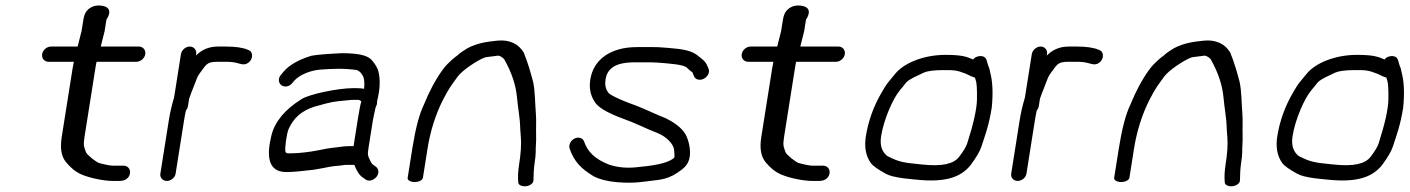

<svg xmlns="http://www.w3.org/2000/svg" viewBox="-20 -651 5091 693"><path d="M426.1 -53H387.6C379.1 -53 361.9 -56 338.1 -62.5C328.7 -64.4 293.5 -92.4 290.5 -101.3C283.2 -122.8 279.8 -123.7 285.4 -159.4L325.5 -412.5C326.5 -418.8 327.5 -424 328.5 -428H472.5C487.5 -428 502 -440.5 504.3 -455.5C506.7 -470.5 496.2 -483 481.2 -483H343.6L357.5 -538.1L364.2 -580.5C364.2 -580.5 397.4 -624.9 344.3 -630.8C314.1 -634.2 293.6 -617.9 286.1 -599.5C283.8 -593.8 282.1 -587.5 281 -580.5L274.4 -538.9L260.2 -483H164C149 -483 134.5 -470.5 132.1 -455.5C129.8 -440.5 140.2 -428 155.3 -428H246.5L242 -404.1L202.9 -157.2C196.7 -118.3 200.2 -87.7 218.4 -65.5C234.9 -45.4 252.8 -30.6 273.9 -21.4C305.1 -7.9 355.9 2 386.1 2H412.1C422.2 2 434.4 -0.5 442.8 -10.8C446.3 -15.2 448.4 -20.4 449.2 -25.5C451.6 -40.5 441.1 -53 426.1 -53Z M608.3 -298.9C600.6 -273.7 593.7 -244.4 589.3 -216.6L558.8 -24.1C556.6 -9.8 567.1 2 582.2 2C597.2 2 611.5 -9.8 613.8 -24L644.2 -215.8C646 -227.6 648.1 -238.7 650.4 -249.2L650.5 -249.5L650.9 -251.8C653.6 -254.8 657.4 -261.5 658.3 -266.9L662.6 -294.4C665.8 -304.3 671.5 -319.7 679.3 -338.8C689.3 -363.2 691.2 -374.3 701.6 -387.4C723 -414.5 723.6 -428 763.3 -428H797.7C812.4 -428 825.6 -426.4 837.3 -423.2C850.1 -419.7 859.8 -416.2 870.8 -421.3C886.9 -428.8 892.7 -446.2 888.6 -458.3C886.4 -464.4 883.7 -468.5 873.5 -471.7C856.3 -479.2 829.6 -483 795.2 -483H766C736.3 -483 709.8 -472.8 689 -452C688.3 -451.3 688.1 -451.1 687.3 -450.3L688.1 -455.5C690.5 -470.5 680 -483 665 -483C650 -483 635.5 -470.5 633.1 -455.5Z M1111.2 -38.2 1111.9 -38.3 1141.1 -43.4C1162.9 -47.4 1175.3 -50.7 1194.1 -52.1C1214.8 -53.5 1220.1 -56 1231.9 -56H1258.9C1267.5 -34.2 1276.2 -18.9 1290.2 -9.8L1299.9 -2.9C1314.3 6.7 1332.1 -3.3 1340.2 -14.4C1348.2 -25.5 1348.4 -41.6 1335.6 -50.1L1325.6 -57.2L1325.3 -57.4C1324.2 -58.1 1320.2 -62.6 1316 -71.6C1307.1 -90.8 1306 -91 1310.6 -120.5L1325.5 -214.5C1327.8 -228.6 1332.9 -250.6 1335.7 -263.2C1336.6 -267.2 1342 -271.8 1341 -285.5C1341.9 -288.9 1342.9 -292.7 1343.8 -298C1351.6 -332.1 1352.8 -364.8 1345.9 -393.1C1342.8 -405.9 1334.7 -418.9 1322.1 -433.8C1306.7 -452.1 1270.6 -459 1213.8 -459H1213.1L1212.5 -459C1160.8 -456.4 1122.6 -453.5 1103.9 -449.7L1103.2 -449.6L1102.5 -449.4C1057.4 -435.1 1023.5 -416.4 1003 -391.6L994.7 -381.8C982 -367.9 985.6 -351.4 994.8 -344C1003.9 -336.6 1021.9 -335.6 1034.2 -350.4L1042.5 -360.2C1061.5 -381.1 1101.3 -397.6 1138.5 -400C1182.7 -402.7 1214.4 -405 1264.7 -398.7C1270.3 -398 1279.7 -393.8 1287.1 -381.6L1287.4 -381L1287.7 -380.5C1293.7 -371.7 1296.7 -357 1294.4 -330.6C1286.9 -332 1275.2 -333 1258.5 -333C1198.1 -333 1096.9 -310.9 1069.1 -293.7C1009.7 -256.9 971.8 -212.7 959.5 -161.5C944.5 -99.8 940.8 -30 1013.1 -30C1036.1 -30 1066.9 -32.8 1111.2 -38.2ZM1257.6 -133C1257.1 -129.6 1256.8 -127.8 1256.3 -123.5H1243.9C1232.7 -123.5 1222.5 -123.1 1213.7 -121.7C1184.3 -117.1 1176.3 -118.8 1131.3 -109L1103.9 -104.2C1073.5 -99.6 1047.9 -97.5 1021.8 -97.5C1013.8 -97.5 1011.8 -99.5 1010.4 -103.6C1007 -113.6 1014.3 -169.3 1022.4 -186.9C1040 -225 1067.6 -250.7 1114.5 -265.9C1125.7 -269 1139.8 -272.8 1156.7 -277.4C1186.2 -285.6 1212.6 -287 1249.4 -290.5H1274.1C1275.6 -290.5 1278.9 -289.8 1284.2 -284.8C1280.8 -274.2 1277 -255.1 1272.5 -227Z M1476.5 6C1491.6 6 1505.1 -0.8 1506.4 -9L1523.2 -115C1533.2 -178.1 1551.8 -236.7 1578.8 -290.6C1603 -337.3 1610.2 -344 1632.9 -375.8C1648.5 -396.7 1701.9 -433.2 1730 -443.6C1736.9 -445.8 1754.7 -446.5 1778.1 -450.2C1781.9 -449.8 1790.8 -447.1 1799.5 -437.8C1827.8 -388.1 1842.1 -342 1846 -299.7C1847.7 -282.8 1849.9 -264 1852.8 -243.3C1859.2 -195.4 1855.6 -206.1 1860.1 -153C1861.9 -128.1 1859.8 -96.1 1853.6 -57C1849.8 -33.1 1848.8 -12.9 1850.6 6.7C1850.3 16.7 1863.5 22.1 1876.7 21.3C1890.8 20.3 1906 11.7 1905.5 -1.2C1906 -18.7 1906.3 -42.4 1909.8 -64.2C1912.3 -80.3 1913.6 -92.6 1913.6 -102C1913.1 -121.7 1915.9 -137.4 1915 -162.5C1914.2 -190.4 1916.3 -213.7 1914.1 -241.9C1911 -277.2 1911.8 -320.5 1904.2 -355.5C1895 -390.1 1885.7 -424.1 1869.7 -463C1869.7 -463 1869.4 -462.6 1869.4 -462.6C1869.4 -462.6 1869.2 -463 1869.2 -463C1851.8 -491.6 1819.6 -508.6 1776 -504.4C1737 -500.4 1703.5 -495.8 1668 -477.4C1649.5 -466.3 1638.3 -458.3 1630.1 -450.3C1623.6 -445.8 1617.6 -441.1 1612.1 -436C1599.9 -424 1590.2 -417 1576.5 -397.6C1551 -362 1529.2 -320.7 1509.6 -272.4C1493.3 -239 1479.5 -186.1 1468.2 -115L1451.4 -9C1450.1 -0.8 1461.5 6 1476.5 6Z M2125.6 -284.9C2136.3 -265.7 2166.3 -245.5 2232.7 -221.2C2274.1 -206.6 2304.3 -189.9 2355.6 -169.7C2383.3 -158.6 2411.1 -132.1 2413.1 -110.1C2414.3 -96.9 2414.7 -88.3 2414.5 -85.8C2414.3 -84.8 2414.2 -84 2413.6 -81.8C2399.3 -68.4 2365.9 -55.6 2291 -48.9L2290.4 -48.8L2289.8 -48.8C2248.1 -42.9 2211.4 -45.7 2178 -56.9C2126.5 -77 2100.5 -104.4 2088.7 -139.1C2083.3 -154.9 2066.3 -157.2 2053.8 -151C2041.3 -144.9 2031 -129.5 2036.3 -113.9C2052.2 -67.3 2078.7 -41.1 2122.7 -14.8C2145.1 -3.1 2175.6 4.1 2208.2 6.7C2275.8 12 2301.4 4.4 2359.6 -2.1C2383.2 -5.6 2405 -13.9 2424.2 -27C2448 -43.1 2464.7 -55.3 2469.4 -85C2473.7 -112.3 2465 -146.5 2454.8 -165.3C2440.9 -190.9 2409 -211.4 2384.1 -223.7C2352.4 -235.8 2310.7 -256.5 2273.4 -270.8C2209 -293.4 2178 -311.2 2175.3 -317.1L2174.9 -318L2174.3 -318.7C2165.7 -330.8 2162.7 -345.5 2165.7 -364.5C2171.8 -403.4 2200.7 -426 2269.7 -426H2329.3C2337 -426 2344.6 -425.7 2352.2 -425.1C2397.8 -421.4 2447.6 -418.6 2459.9 -406.1C2467 -398.9 2472.7 -393.9 2479.1 -390.1C2479.2 -389.9 2479.8 -388.9 2480.6 -386.7L2484.2 -377.7C2489.8 -361.1 2508.5 -360.4 2520.6 -366.9C2532.2 -373 2544 -388.4 2537.1 -403.9L2532.7 -413.9C2525.2 -431.5 2514 -437.4 2504.7 -445.3C2479.2 -469.3 2444.5 -473.7 2394.2 -477.9L2368.1 -479.9C2358.8 -480.7 2348.7 -481 2338 -481H2278.4C2184.9 -481 2122.2 -436.9 2110.7 -364.5C2105.9 -334.4 2110.5 -308.4 2125.6 -284.9Z M2951.1 -53H2912.6C2904.1 -53 2886.9 -56 2863.1 -62.5C2853.7 -64.4 2818.5 -92.4 2815.5 -101.3C2808.2 -122.8 2804.8 -123.7 2810.4 -159.4L2850.5 -412.5C2851.5 -418.8 2852.5 -424 2853.5 -428H2997.5C3012.5 -428 3027 -440.5 3029.3 -455.5C3031.7 -470.5 3021.2 -483 3006.2 -483H2868.6L2882.5 -538.1L2889.2 -580.5C2889.2 -580.5 2922.4 -624.9 2869.3 -630.8C2839.1 -634.2 2818.6 -617.9 2811.1 -599.5C2808.8 -593.8 2807.1 -587.5 2806 -580.5L2799.4 -538.9L2785.2 -483H2689C2674 -483 2659.5 -470.5 2657.1 -455.5C2654.8 -440.5 2665.2 -428 2680.3 -428H2771.5L2767 -404.1L2727.9 -157.2C2721.7 -118.3 2725.2 -87.7 2743.4 -65.5C2759.9 -45.4 2777.8 -30.6 2798.9 -21.4C2830.1 -7.9 2880.9 2 2911.1 2H2937.1C2947.2 2 2959.4 -0.5 2967.8 -10.8C2971.3 -15.2 2973.4 -20.4 2974.2 -25.5C2976.6 -40.5 2966.1 -53 2951.1 -53Z M3503 -357.2C3505.3 -349.1 3506.9 -326.2 3506.2 -290.9C3505.5 -257.6 3493.9 -204.5 3470.9 -133C3467.4 -122.2 3457.6 -105.2 3441.2 -84.1C3422.2 -60.2 3382.5 -49.1 3306.5 -57.4C3243.3 -64.2 3228.4 -64.1 3182.1 -88.1C3163.3 -103.3 3155 -126.3 3160.4 -160.2C3169.7 -219.3 3203.3 -296.8 3228.9 -326.3C3236.1 -334.6 3242.7 -342.7 3250.9 -353.5C3267.2 -368.4 3283.2 -373.8 3314.6 -389C3324.4 -393.7 3347.5 -398 3384 -398C3425.7 -398 3432 -398.1 3466.6 -384.7C3480.3 -377.7 3490.3 -373.2 3499.1 -370.6C3499.7 -368.6 3501.3 -362.8 3503 -357.2ZM3490.4 -437.1C3469.6 -446 3452.6 -453 3392.7 -453C3312.6 -453 3241.8 -422.7 3210.9 -384.4L3187.5 -355.9C3179.2 -345.9 3170.7 -332.7 3162.2 -317.2C3133.2 -267.8 3114 -214.5 3105.1 -158.5C3099.2 -120.9 3104.7 -88.6 3122.6 -63.3C3130.7 -51.8 3148.4 -39.9 3176.5 -24.2C3189.3 -17 3208.6 -11.8 3242.8 -7.2L3287 -2.6C3387.3 7.7 3446.8 -8.5 3484.1 -56.1C3503.9 -83.2 3516.5 -104.2 3522.3 -121.9C3536.7 -165.6 3549.7 -200 3559.6 -262.5L3559.6 -262.9L3559.7 -263.2C3564.7 -314.2 3563 -356.5 3553.8 -390.4C3551.9 -397.6 3552.3 -403.1 3546.9 -413.9L3541.6 -432C3538 -448 3522 -451.9 3505.8 -446.2C3500.7 -444.4 3497.2 -442.2 3492.5 -436.2C3492.1 -436.4 3491 -436.8 3490.4 -437.1Z M3679.3 -298.9C3671.6 -273.7 3664.7 -244.4 3660.3 -216.6L3629.8 -24.1C3627.6 -9.8 3638.1 2 3653.2 2C3668.2 2 3682.5 -9.8 3684.8 -24L3715.2 -215.8C3717 -227.6 3719.1 -238.7 3721.4 -249.2L3721.5 -249.5L3721.9 -251.8C3724.6 -254.8 3728.4 -261.5 3729.3 -266.9L3733.6 -294.4C3736.8 -304.3 3742.5 -319.7 3750.3 -338.8C3760.3 -363.2 3762.2 -374.3 3772.6 -387.4C3794 -414.5 3794.6 -428 3834.3 -428H3868.7C3883.4 -428 3896.6 -426.4 3908.3 -423.2C3921.1 -419.7 3930.8 -416.2 3941.8 -421.3C3957.9 -428.8 3963.7 -446.2 3959.6 -458.3C3957.4 -464.4 3954.7 -468.5 3944.5 -471.7C3927.3 -479.2 3900.6 -483 3866.2 -483H3837C3807.3 -483 3780.8 -472.8 3760 -452C3759.3 -451.3 3759.1 -451.1 3758.3 -450.3L3759.1 -455.5C3761.5 -470.5 3751 -483 3736 -483C3721 -483 3706.5 -470.5 3704.1 -455.5Z M4026.5 6C4041.6 6 4055.1 -0.8 4056.4 -9L4073.2 -115C4083.2 -178.1 4101.8 -236.7 4128.8 -290.6C4153 -337.3 4160.2 -344 4182.9 -375.8C4198.5 -396.7 4251.9 -433.2 4280 -443.6C4286.9 -445.8 4304.7 -446.5 4328.1 -450.2C4331.9 -449.8 4340.8 -447.1 4349.5 -437.8C4377.8 -388.1 4392.1 -342 4396 -299.7C4397.7 -282.8 4399.9 -264 4402.8 -243.3C4409.2 -195.4 4405.6 -206.1 4410.1 -153C4411.9 -128.1 4409.8 -96.1 4403.6 -57C4399.8 -33.1 4398.8 -12.9 4400.6 6.7C4400.3 16.7 4413.5 22.1 4426.7 21.3C4440.8 20.3 4456 11.7 4455.5 -1.2C4456 -18.7 4456.3 -42.4 4459.8 -64.2C4462.3 -80.3 4463.6 -92.6 4463.6 -102C4463.1 -121.7 4465.9 -137.4 4465 -162.5C4464.2 -190.4 4466.3 -213.7 4464.1 -241.9C4461 -277.2 4461.8 -320.5 4454.2 -355.5C4445 -390.1 4435.7 -424.1 4419.7 -463C4419.7 -463 4419.4 -462.6 4419.4 -462.6C4419.4 -462.6 4419.2 -463 4419.2 -463C4401.8 -491.6 4369.6 -508.6 4326 -504.4C4287 -500.4 4253.5 -495.8 4218 -477.4C4199.5 -466.3 4188.3 -458.3 4180.1 -450.3C4173.6 -445.8 4167.6 -441.1 4162.1 -436C4149.9 -424 4140.2 -417 4126.5 -397.6C4101 -362 4079.2 -320.7 4059.6 -272.4C4043.3 -239 4029.5 -186.1 4018.2 -115L4001.4 -9C4000.1 -0.8 4011.5 6 4026.5 6Z M4988 -357.2C4990.3 -349.1 4991.9 -326.2 4991.2 -290.9C4990.5 -257.6 4978.9 -204.5 4955.9 -133C4952.4 -122.2 4942.6 -105.2 4926.2 -84.1C4907.2 -60.2 4867.5 -49.1 4791.5 -57.4C4728.3 -64.2 4713.4 -64.1 4667.1 -88.1C4648.3 -103.3 4640 -126.3 4645.4 -160.2C4654.7 -219.3 4688.3 -296.8 4713.9 -326.3C4721.1 -334.6 4727.7 -342.7 4735.9 -353.5C4752.2 -368.4 4768.2 -373.8 4799.6 -389C4809.4 -393.7 4832.5 -398 4869 -398C4910.7 -398 4917 -398.1 4951.6 -384.7C4965.3 -377.7 4975.3 -373.2 4984.1 -370.6C4984.7 -368.6 4986.3 -362.8 4988 -357.2ZM4975.4 -437.1C4954.6 -446 4937.6 -453 4877.7 -453C4797.6 -453 4726.8 -422.7 4695.9 -384.4L4672.5 -355.9C4664.2 -345.9 4655.7 -332.7 4647.2 -317.2C4618.2 -267.8 4599 -214.5 4590.1 -158.5C4584.2 -120.9 4589.7 -88.6 4607.6 -63.3C4615.7 -51.8 4633.4 -39.9 4661.5 -24.2C4674.3 -17 4693.6 -11.8 4727.8 -7.2L4772 -2.6C4872.3 7.7 4931.8 -8.5 4969.1 -56.1C4988.9 -83.2 5001.5 -104.2 5007.3 -121.9C5021.7 -165.6 5034.7 -200 5044.6 -262.5L5044.6 -262.9L5044.7 -263.2C5049.7 -314.2 5048 -356.5 5038.8 -390.4C5036.9 -397.6 5037.3 -403.1 5031.9 -413.9L5026.6 -432C5023 -448 5007 -451.9 4990.8 -446.2C4985.7 -444.4 4982.2 -442.2 4977.5 -436.2C4977.1 -436.4 4976 -436.8 4975.4 -437.1Z"/></svg>

Font: MewTooHand
Style: BdWideIta
Weight: 400
Designer: Mew Too, Robert Jablonski
Version: Version 0.77